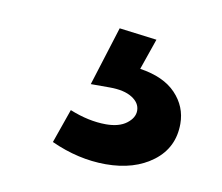

<svg xmlns="http://www.w3.org/2000/svg" viewBox="-41 -54 366 317"><g transform="rotate(10 142.5 104.5)"><path d="M137 -8 200 0 182 52Q222 58 242.5 79.5Q263 101 263 130Q263 170 232 193.5Q201 217 153 217Q107 217 61 196L81 139Q113 152 142 152Q164 152 176.5 142.5Q189 133 189 121Q189 108 175.5 99.5Q162 91 138 91H106Z"/></g></svg>

Font: Montserrat arm
Style: Regular
Weight: 400
Designer: Julieta Ulanovsky
Foundry: Julieta Ulanovsky
Version: Version 6.000;PS 006.000;hotconv 1.0.88;makeotf.lib2.5.64775